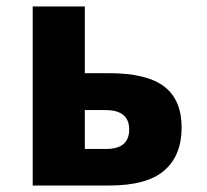

<svg xmlns="http://www.w3.org/2000/svg" viewBox="-20 -573 640 593"><path d="M81 0H317Q434 0 487.5 -46.5Q541 -93 541 -179Q541 -264 487.5 -305.5Q434 -347 316 -347H242V-553H81ZM242 -113V-233H306Q379 -233 379 -173Q379 -113 308 -113Z"/></svg>

Font: Noto Sans Mono Extra
Style: Regular
Weight: 800
Designer: Monotype Design Team
Foundry: Monotype Imaging Inc.
Version: Version 1.900